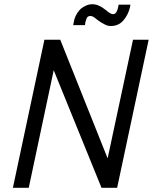

<svg xmlns="http://www.w3.org/2000/svg" viewBox="-20 -888 723 908"><path d="M541 -866 538 -851Q536 -841 530.5 -831Q525 -821 514 -821Q508 -821 499 -826.5Q490 -832 485 -837Q476 -843 468 -849.5Q460 -856 450 -860Q435 -868 416 -868Q397 -868 380 -858Q365 -851 354.5 -838.5Q344 -826 337.5 -812Q331 -798 329 -784L326 -769H382L384 -784Q386 -791 389 -799.5Q392 -808 399 -811Q406 -814 414 -811.5Q422 -809 428 -804Q434 -799 442 -793Q450 -787 458 -782Q468 -776 479 -770.5Q490 -765 504 -765Q541 -765 563.5 -791.5Q586 -818 594 -851L597 -866ZM683 -700H609L489 -139L265 -700H190L41 0H116L234 -556L460 0H534Z"/></svg>

Font: Advent Pro Medium
Style: Italic
Weight: 500
Italic angle: -12°
Version: Version 3.000